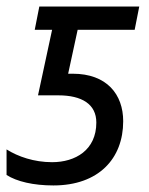

<svg xmlns="http://www.w3.org/2000/svg" viewBox="-28 -556 456 586"><path d="M135 10C273 10 348 -72 348 -186C348 -268 298 -331 194 -331H180L209 -465H383L397 -536H92L78 -465H131L88 -265H150C222 -265 266 -238 266 -182C266 -98 202 -61 131 -61C76 -61 27 -78 -8 -100V-22C23 -2 74 10 135 10Z"/></svg>

Font: Noto Sans SemiCondensed
Style: Italic
Weight: 400
Width: 4
Italic angle: -12°
Designer: Monotype Design Team
Foundry: Monotype Imaging Inc.
Version: Version 2.013